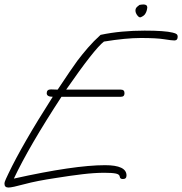

<svg xmlns="http://www.w3.org/2000/svg" viewBox="-22 -802 815 859"><path d="M16 37Q-2 37 -2 20Q-2 12 4.5 -1.5Q11 -15 16 -26Q46 -89 95.5 -175Q145 -261 214 -369Q187 -369 187 -385Q187 -402 206 -402L236 -401Q267 -448 289 -480Q311 -512 324 -530Q346 -559 371.5 -588.5Q397 -618 428 -646Q475 -656 524.5 -660.5Q574 -665 625 -665Q715 -665 751 -656Q764 -653 768.5 -649Q773 -645 773 -638Q773 -621 758 -621Q746 -621 712 -626.5Q678 -632 608 -632Q574 -632 533 -628Q492 -624 443 -616Q401 -584 274 -401H519Q535 -401 535 -385Q535 -369 519 -369H253Q108 -147 40 -3Q310 -63 448 -63Q544 -63 544 -17Q544 -1 528 -1Q515 -1 514 -11Q513 -22 496.5 -25.5Q480 -29 445 -29Q401 -29 346.5 -22.5Q292 -16 230 -6Q142 7 87 22Q32 37 16 37ZM608 -725Q601 -722 592.5 -733Q584 -744 584 -755Q584 -765 592 -772Q600 -779 602 -780Q607 -781 611.5 -781.5Q616 -782 620 -782Q637 -782 637 -768Q637 -765 635 -757Q633 -748 627.5 -739.5Q622 -731 608 -725Z"/></svg>

Font: Oooh Baby
Style: Regular
Weight: 400
Designer: Robert E. Leuschke
Foundry: Robert E. Leuschke
Version: Version 1.011; ttfautohint (v1.8.3)